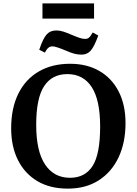

<svg xmlns="http://www.w3.org/2000/svg" viewBox="-20 -1101 808 1135"><path d="M381 14Q275 14 200.5 -30.5Q126 -75 86 -155Q46 -235 46 -342Q46 -462 88.5 -547.5Q131 -633 209.5 -678.5Q288 -724 394 -724Q493 -724 566.5 -682Q640 -640 681 -561Q722 -482 722 -373Q722 -259 681.5 -172Q641 -85 564.5 -35.5Q488 14 381 14ZM394 -50Q483 -50 527.5 -120Q572 -190 572 -353Q572 -510 522 -586.5Q472 -663 378 -663Q288 -663 241 -592Q194 -521 194 -363Q194 -207 246.5 -128.5Q299 -50 394 -50ZM462 -778Q441 -778 419.5 -783.5Q398 -789 369 -802Q309 -827 291 -827Q277 -827 267 -819.5Q257 -812 245 -790L212 -807Q234 -873 255.5 -897Q277 -921 313 -921Q333 -921 353.5 -914.5Q374 -908 404 -895Q435 -882 452 -876.5Q469 -871 483 -871Q497 -871 506 -878.5Q515 -886 528 -909L561 -891Q537 -825 516 -801.5Q495 -778 462 -778ZM231 -991V-1081H536V-991Z"/></svg>

Font: Literata 36pt SemiBold
Style: Regular
Weight: 600
Designer: Latin by Veronika Burian and Jose Scaglione. Greek by Irene Vlachou. Cyrillic by Vera Evstafieva.
Foundry: TypeTogether
Version: Version 3.002